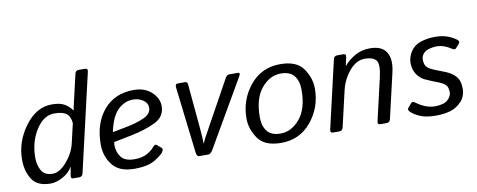

<svg xmlns="http://www.w3.org/2000/svg" viewBox="-63 -1010 3248 1307"><g transform="rotate(-10 1561.5 -356.5)"><path d="M34.2 -185.1Q34.2 -309.6 112.8 -415.3Q191.4 -521 297.9 -521Q352.1 -521 382.3 -504.6Q412.6 -488.3 437.5 -455.1H438.5Q439.9 -466.8 444.3 -484.9L493.7 -698.7Q498.5 -720.7 520.5 -720.7H562.5Q584.5 -720.7 579.6 -698.7L423.3 -22Q418.5 0 396.5 0H355.5Q337.4 0 341.3 -22L352.1 -80.6H351.1Q329.6 -42 284.2 -16.8Q238.8 8.3 199.7 8.3Q106.9 8.3 70.6 -48.6Q34.2 -105.5 34.2 -185.1ZM125 -181.6Q125 -130.9 147 -93Q168.9 -55.2 224.1 -55.2Q272 -55.2 321.5 -112.5Q371.1 -169.9 386.2 -234.4L418 -371.1Q413.1 -419.9 386.2 -438.7Q359.4 -457.5 304.7 -457.5Q230.5 -457.5 177.7 -374.8Q125 -292 125 -181.6Z M579.6 -193.4Q579.6 -339.8 656 -430.4Q732.4 -521 864.7 -521Q940.4 -521 987.1 -477.8Q1033.7 -434.6 1033.7 -379.9Q1033.7 -307.6 964.6 -273.4Q895.5 -239.3 793.5 -218.8L673.3 -194.8Q670.4 -176.3 670.4 -175.3Q670.4 -127 696.8 -91.3Q723.1 -55.7 789.1 -55.7Q845.2 -55.7 879.4 -76.2Q913.6 -96.7 925.8 -113.3Q942.9 -136.2 956.5 -123.5L985.4 -98.6Q994.6 -90.3 982.4 -71.3Q971.2 -53.7 921.9 -22.7Q872.6 8.3 777.3 8.3Q673.3 8.3 626.5 -52Q579.6 -112.3 579.6 -193.4ZM675.8 -262.7 775.9 -282.2Q844.2 -295.4 896 -318.6Q947.8 -341.8 947.8 -383.8Q947.8 -417 917.7 -437.3Q887.7 -457.5 848.6 -457.5Q789.6 -457.5 743.4 -412.6Q697.3 -367.7 675.8 -262.7Z M1151.9 -488.8Q1148.9 -512.7 1170.4 -512.7H1218.8Q1234.4 -512.7 1236.3 -493.7L1265.6 -171.4Q1267.6 -151.9 1269 -127Q1270.5 -102.1 1270.5 -80.1H1272.5Q1281.2 -102.1 1289.3 -116.9Q1297.4 -131.8 1319.3 -171.4L1497.1 -493.7Q1507.8 -512.7 1523.4 -512.7H1581.5Q1603 -512.7 1589.4 -488.8L1323.2 -29.8Q1306.2 0 1290 0H1225.6Q1209.5 0 1206.1 -29.8Z M1587.4 -196.3Q1587.4 -325.2 1667.2 -423.1Q1747.1 -521 1876.5 -521Q1990.7 -521 2036.1 -455.3Q2081.5 -389.6 2081.5 -316.4Q2081.5 -187.5 2001.7 -89.6Q1921.9 8.3 1792.5 8.3Q1678.2 8.3 1632.8 -57.4Q1587.4 -123 1587.4 -196.3ZM1678.2 -189Q1678.2 -127.9 1706.8 -91.6Q1735.4 -55.2 1798.8 -55.2Q1875 -55.2 1932.9 -124.3Q1990.7 -193.4 1990.7 -323.7Q1990.7 -384.8 1962.2 -421.1Q1933.6 -457.5 1870.1 -457.5Q1793.9 -457.5 1736.1 -388.4Q1678.2 -319.3 1678.2 -189Z M2152.3 0Q2130.4 0 2135.3 -22L2243.7 -490.7Q2248.5 -512.7 2270.5 -512.7H2311.5Q2333.5 -512.7 2328.6 -490.7L2315.4 -432.1H2317.4Q2346.2 -467.8 2392.3 -494.4Q2438.5 -521 2497.1 -521Q2580.1 -521 2610.4 -470.9Q2640.6 -420.9 2620.6 -334L2548.3 -22Q2543.5 0 2521.5 0H2479.5Q2457.5 0 2462.4 -22L2529.3 -310.5Q2551.3 -406.2 2527.8 -431.9Q2504.4 -457.5 2450.7 -457.5Q2392.1 -457.5 2344 -400.6Q2295.9 -343.8 2278.8 -270.5L2221.2 -22Q2216.3 0 2194.3 0Z M2689.5 -49.8Q2675.3 -64.9 2685.5 -76.7L2710 -105.5Q2720.2 -117.2 2741.7 -101.1Q2769.5 -80.1 2801.5 -67.6Q2833.5 -55.2 2868.7 -55.2Q2895 -55.2 2921.1 -62.3Q2947.3 -69.3 2964.4 -90.3Q2981.4 -111.3 2981.4 -132.3Q2981.4 -153.3 2975.3 -168Q2969.2 -182.6 2954.1 -192.9Q2939 -203.1 2923.8 -209Q2903.3 -216.8 2876.7 -227.5Q2850.1 -238.3 2827.1 -249Q2804.7 -259.8 2787.1 -279.8Q2769.5 -299.8 2761.2 -323.5Q2752.9 -347.2 2752.9 -374Q2752.9 -414.1 2777.3 -452.4Q2801.8 -490.7 2847.9 -505.9Q2894 -521 2948.2 -521Q2995.1 -521 3032.7 -507.6Q3070.3 -494.1 3096.7 -472.2Q3111.3 -460 3098.6 -445.8L3074.2 -418.5Q3064.9 -408.2 3043 -423.8Q3023.4 -437.5 2998 -446.3Q2972.7 -455.1 2945.8 -455.1Q2922.4 -455.1 2896.2 -448.2Q2870.1 -441.4 2854.5 -423.8Q2838.9 -406.2 2838.9 -381.8Q2838.9 -364.3 2843.8 -349.6Q2848.6 -335 2861.1 -325Q2873.5 -314.9 2887.7 -308.6Q2913.1 -296.9 2936.8 -288.6Q2960.4 -280.3 2980 -271.5Q3014.2 -256.8 3035.6 -237.3Q3057.1 -217.8 3064.7 -193.8Q3072.3 -169.9 3072.3 -142.1Q3072.3 -87.9 3038.3 -52.2Q3004.4 -16.6 2960.9 -4.2Q2917.5 8.3 2861.3 8.3Q2791.5 8.3 2749.8 -11Q2708 -30.3 2689.5 -49.8Z"/></g></svg>

Font: Istok Web
Style: Italic
Weight: 400
Italic angle: -13°
Designer: Andrey V. Panov
Foundry: Andrey V. Panov
Version: Version 1.0.2g